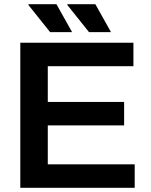

<svg xmlns="http://www.w3.org/2000/svg" viewBox="-20 -888 712 908"><path d="M76 0V-686H611V-575H206V-406H567V-295H206V-111H617V0ZM401 -736 298 -865 299 -868H431L505 -736ZM217 -736 114 -865 115 -868H247L321 -736Z"/></svg>

Font: Archivo Variable SemiBold
Style: Regular
Weight: 600
Designer: Hector Gatti
Foundry: Omnibus-Type
Version: Version 2.001